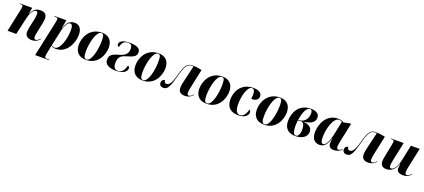

<svg xmlns="http://www.w3.org/2000/svg" viewBox="73 -1871 7583 3435"><g transform="rotate(20 3864.0 -154.0)"><path d="M488 10C564 10 612 -25 642 -62L636 -70C619 -52 590 -20 556 -20C535 -20 522 -36 522 -65C522 -93 529 -123 536 -160L568 -315C576 -351 585 -396 585 -431C585 -493 557 -546 468 -546C381 -546 330 -515 287 -414H284L303 -536H70L69 -526H89C125 -526 131 -515 131 -494C131 -482 127 -461 124 -444L30 0H195L271 -334C288 -411 333 -509 389 -509C420 -509 423 -477 423 -451C423 -417 412 -364 407 -339L378 -205C368 -159 364 -125 364 -98C364 -32 409 10 488 10Z M789 -448 642 240H906L908 230H872C834 230 820 224 820 197C820 186 821 174 825 154L849 35C853 13 856 -1 858 -18C880 -1 906 10 948 10C1156 10 1254 -210 1254 -366C1254 -492 1194 -546 1113 -546C1012 -546 963 -482 930 -376H925L954 -536H729L727 -526H751C789 -526 795 -516 795 -491C795 -482 793 -466 789 -448ZM921 -4C896 -4 874 -15 862 -29L931 -344C947 -418 992 -507 1039 -507C1073 -507 1091 -478 1091 -397C1091 -231 1026 -4 921 -4Z M1526 10C1750 10 1835 -197 1835 -335C1835 -485 1743 -546 1632 -546C1399 -546 1312 -344 1312 -202C1312 -59 1396 10 1526 10ZM1531 0C1491 0 1472 -34 1472 -129C1472 -301 1531 -536 1623 -536C1664 -536 1676 -503 1676 -405C1676 -245 1627 0 1531 0Z M2094 10C2250 10 2300 -59 2300 -111C2300 -136 2286 -147 2265 -147C2243 -57 2202 0 2131 0C2070 0 2038 -40 2038 -112C2038 -216 2075 -263 2159 -290C2301 -333 2364 -351 2364 -439C2364 -496 2320 -547 2158 -547C2005 -547 1966 -490 1966 -448C1966 -429 1978 -412 2003 -411C2018 -492 2058 -537 2131 -537C2187 -537 2211 -505 2211 -454C2211 -380 2189 -321 2070 -284C1975 -255 1878 -237 1878 -127C1878 -42 1950 10 2094 10Z M2605 10C2829 10 2914 -197 2914 -335C2914 -485 2822 -546 2711 -546C2478 -546 2391 -344 2391 -202C2391 -59 2475 10 2605 10ZM2610 0C2570 0 2551 -34 2551 -129C2551 -301 2610 -536 2702 -536C2743 -536 2755 -503 2755 -405C2755 -245 2706 0 2610 0Z M3405 10C3481 10 3526 -25 3560 -63L3554 -69C3517 -30 3495 -18 3472 -18C3451 -18 3440 -31 3440 -62C3440 -89 3445 -125 3453 -161L3531 -527C3480 -539 3421 -548 3362 -548C3249 -548 3219 -509 3158 -289C3110 -116 3072 -79 3025 -79C2988 -79 2979 -108 2979 -133C2955 -133 2918 -115 2918 -63C2918 -19 2949 7 2996 7C3080 7 3111 -72 3166 -276C3226 -498 3257 -538 3349 -538C3359 -538 3366 -537 3374 -536L3302 -230C3288 -174 3282 -137 3282 -99C3282 -27 3324 10 3405 10Z M3821 10C4045 10 4130 -197 4130 -335C4130 -485 4038 -546 3927 -546C3694 -546 3607 -344 3607 -202C3607 -59 3691 10 3821 10ZM3826 0C3786 0 3767 -34 3767 -129C3767 -301 3826 -536 3918 -536C3959 -536 3971 -503 3971 -405C3971 -245 3922 0 3826 0Z M4422 10C4543 10 4605 -49 4605 -104C4605 -134 4593 -149 4581 -156C4550 -53 4511 -4 4451 -4C4390 -4 4355 -55 4355 -182C4355 -347 4412 -532 4491 -532C4525 -532 4549 -507 4549 -431C4549 -398 4546 -371 4543 -345C4644 -345 4677 -390 4677 -440C4677 -498 4631 -544 4515 -544C4277 -544 4195 -350 4195 -212C4195 -56 4286 10 4422 10Z M4916 10C5140 10 5225 -197 5225 -335C5225 -485 5133 -546 5022 -546C4789 -546 4702 -344 4702 -202C4702 -59 4786 10 4916 10ZM4921 0C4881 0 4862 -34 4862 -129C4862 -301 4921 -536 5013 -536C5054 -536 5066 -503 5066 -405C5066 -245 5017 0 4921 0Z M5511 10C5644 10 5729 -56 5729 -149C5729 -252 5629 -277 5552 -279C5690 -299 5771 -337 5771 -434C5771 -505 5714 -546 5612 -546C5375 -546 5296 -354 5296 -202C5296 -63 5373 10 5511 10ZM5477 -279 5460 -277C5483 -444 5538 -536 5596 -536C5624 -536 5639 -514 5639 -470C5639 -386 5597 -288 5477 -279ZM5515 -1C5480 -1 5451 -40 5451 -170C5451 -191 5454 -246 5457 -267C5481 -268 5512 -272 5529 -274C5568 -266 5589 -213 5589 -144C5589 -51 5557 -1 5515 -1Z M5968 10C6054 10 6107 -47 6145 -178H6149C6144 -149 6140 -123 6140 -84C6140 -21 6177 10 6239 10C6315 10 6354 -20 6391 -49L6386 -59C6367 -43 6342 -25 6318 -25C6297 -25 6283 -41 6283 -74C6283 -103 6295 -156 6300 -181L6375 -536H6338L6238 -514C6213 -532 6177 -546 6129 -546C5900 -546 5818 -322 5818 -176C5818 -60 5871 10 5968 10ZM6028 -26C5998 -26 5978 -54 5978 -143C5978 -287 6039 -533 6152 -533C6174 -533 6193 -527 6207 -513L6149 -235C6126 -128 6078 -26 6028 -26Z M6895 10C6971 10 7016 -25 7050 -63L7044 -69C7007 -30 6985 -18 6962 -18C6941 -18 6930 -31 6930 -62C6930 -89 6935 -125 6943 -161L7021 -527C6970 -539 6911 -548 6852 -548C6739 -548 6709 -509 6648 -289C6600 -116 6562 -79 6515 -79C6478 -79 6469 -108 6469 -133C6445 -133 6408 -115 6408 -63C6408 -19 6439 7 6486 7C6570 7 6601 -72 6656 -276C6716 -498 6747 -538 6839 -538C6849 -538 6856 -537 6864 -536L6792 -230C6778 -174 6772 -137 6772 -99C6772 -27 6814 10 6895 10Z M7559 10C7638 10 7679 -24 7711 -62L7705 -69C7682 -42 7650 -16 7622 -16C7600 -16 7589 -32 7589 -64C7589 -85 7593 -116 7599 -147L7681 -536H7514L7450 -230C7429 -129 7376 -32 7322 -32C7299 -32 7287 -47 7287 -79C7287 -101 7293 -141 7301 -179L7376 -536H7135L7133 -526H7154C7190 -526 7196 -517 7196 -497C7196 -485 7194 -468 7188 -436L7144 -213C7137 -178 7128 -134 7128 -102C7128 -43 7155 9 7240 9C7330 9 7400 -40 7441 -164H7447C7444 -151 7438 -97 7438 -81C7438 -33 7464 10 7559 10Z"/></g></svg>

Font: Noto Serif Display SemiCondensed ExtraBold
Style: Italic
Weight: 800
Width: 4
Italic angle: -12°
Designer: Monotype Design Team
Foundry: Monotype Imaging Inc.
Version: Version 2.009